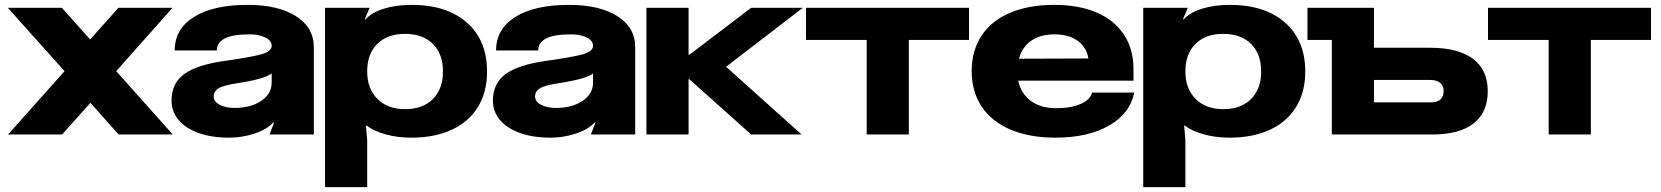

<svg xmlns="http://www.w3.org/2000/svg" viewBox="-20 -552 6819 788"><path d="M234 -520 350 -390 466 -520H688L457 -260L689 0H467L351 -130L235 0H13L245 -260L12 -520Z M684 -139Q684 -210 736 -248Q788 -286 901 -302Q995 -315 1045 -327Q1095 -339 1095 -364Q1095 -385 1069 -398Q1043 -411 1006 -411Q934 -411 902 -394Q870 -377 870 -345H697Q697 -433 776 -482.5Q855 -532 997 -532Q1122 -532 1195 -485.5Q1268 -439 1268 -358V0H1086L1105 -49H1101Q1076 -21 1025 -4Q974 13 921 13Q849 13 795.5 -6Q742 -25 713 -59.5Q684 -94 684 -139ZM943 -109Q1009 -109 1052 -138Q1095 -167 1095 -213V-251Q1070 -229 963 -212Q900 -203 878.5 -190.5Q857 -178 857 -156Q857 -135 881.5 -122Q906 -109 943 -109Z M1979 -258Q1979 -174 1941.5 -113Q1904 -52 1834 -19.5Q1764 13 1668 13Q1612 13 1563 -0.5Q1514 -14 1484 -37H1482L1487 24V216H1314V-520H1497L1477 -473H1481Q1506 -501 1556 -516.5Q1606 -532 1669 -532Q1814 -532 1896.5 -459Q1979 -386 1979 -258ZM1643 -104Q1715 -104 1756.5 -145.5Q1798 -187 1798 -258Q1798 -331 1756.5 -372Q1715 -413 1642 -413Q1570 -413 1528.5 -372Q1487 -331 1487 -259Q1487 -188 1529 -146Q1571 -104 1643 -104Z M2003 -139Q2003 -210 2055 -248Q2107 -286 2220 -302Q2314 -315 2364 -327Q2414 -339 2414 -364Q2414 -385 2388 -398Q2362 -411 2325 -411Q2253 -411 2221 -394Q2189 -377 2189 -345H2016Q2016 -433 2095 -482.5Q2174 -532 2316 -532Q2441 -532 2514 -485.5Q2587 -439 2587 -358V0H2405L2424 -49H2420Q2395 -21 2344 -4Q2293 13 2240 13Q2168 13 2114.5 -6Q2061 -25 2032 -59.5Q2003 -94 2003 -139ZM2262 -109Q2328 -109 2371 -138Q2414 -167 2414 -213V-251Q2389 -229 2282 -212Q2219 -203 2197.5 -190.5Q2176 -178 2176 -156Q2176 -135 2200.5 -122Q2225 -109 2262 -109Z M2806 -520V-327H2809L3063 -520H3275L2960 -278L3270 0H3063L2809 -227H2806V0H2633V-520Z M3957 -388H3710V0H3537V-388H3288V-520H3957Z M4312 13Q4205 13 4127.5 -20Q4050 -53 4009 -114.5Q3968 -176 3968 -260Q3968 -344 4008.5 -405.5Q4049 -467 4125.5 -499.5Q4202 -532 4307 -532Q4408 -532 4481 -500.5Q4554 -469 4593 -409.5Q4632 -350 4632 -269V-221H4159Q4170 -168 4210.5 -138Q4251 -108 4315 -108Q4376 -108 4415.5 -125.5Q4455 -143 4462 -172H4635Q4618 -86 4531.5 -36.5Q4445 13 4312 13ZM4447 -312Q4439 -359 4402.5 -385Q4366 -411 4307 -411Q4250 -411 4212.5 -385Q4175 -359 4162 -311Z M5337 -258Q5337 -174 5299.5 -113Q5262 -52 5192 -19.5Q5122 13 5026 13Q4970 13 4921 -0.5Q4872 -14 4842 -37H4840L4845 24V216H4672V-520H4855L4835 -473H4839Q4864 -501 4914 -516.5Q4964 -532 5027 -532Q5172 -532 5254.5 -459Q5337 -386 5337 -258ZM5001 -104Q5073 -104 5114.5 -145.5Q5156 -187 5156 -258Q5156 -331 5114.5 -372Q5073 -413 5000 -413Q4928 -413 4886.5 -372Q4845 -331 4845 -259Q4845 -188 4887 -146Q4929 -104 5001 -104Z M5446 -388H5346V-520H5619V-356H5849Q5965 -356 6025.5 -310.5Q6086 -265 6086 -178Q6086 -91 6028 -45.5Q5970 0 5858 0H5446ZM5856 -132Q5879 -132 5892 -144Q5905 -156 5905 -178Q5905 -200 5890.5 -212Q5876 -224 5849 -224H5619V-132Z M6756 -388H6509V0H6336V-388H6087V-520H6756Z"/></svg>

Font: Non Bureau Extended
Style: Bold
Weight: 700
Width: 7
Designer: Jona Saucedo
Foundry: Non Foundry
Version: Version 1.000; ttfautohint (v1.8.4)